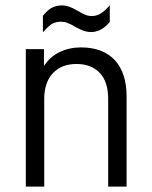

<svg xmlns="http://www.w3.org/2000/svg" viewBox="-20 -688 562 708"><path d="M138.2 -629.9Q156.7 -651.9 170.9 -659.2Q188 -668 207 -668Q221.2 -668 235.8 -663.1Q246.1 -659.7 267.1 -647.9Q285.2 -637.2 293.9 -633.8Q305.2 -628.9 318.8 -628.9Q336.9 -628.9 351.1 -638.2Q363.3 -645 384.8 -668V-606.9Q353.5 -569.8 315.9 -569.8Q302.2 -569.8 286.1 -575.2Q280.3 -577.1 253.9 -590.8Q253.4 -591.3 251.5 -592.5Q249.5 -593.8 246.8 -595.2Q244.1 -596.7 241.2 -598.1Q226.1 -604.5 222.2 -606Q210.4 -607.9 205.1 -607.9Q186 -607.9 171.9 -600.1Q156.2 -589.8 138.2 -568.8ZM142.1 -506.8V-444.8Q165 -479.5 200.2 -496.1Q235.4 -513.2 278.8 -513.2Q359.4 -513.2 403.8 -465.8Q446.8 -418 446.8 -333V0H378.9V-323.2Q378.9 -386.7 348.1 -418.9Q316.4 -452.1 262.2 -452.1Q207.5 -452.1 175.8 -418.9Q143.1 -384.8 143.1 -323.2V0H75.2V-506.8Z"/></svg>

Font: D-DIN-PRO
Style: Regular
Weight: 400
Designer: Charles Nix
Foundry: Datto Inc.
Version: Version 1.000;hotconv 1.0.109;makeotfexe 2.5.65596